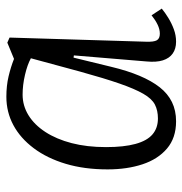

<svg xmlns="http://www.w3.org/2000/svg" viewBox="-5 -554 573 603"><g transform="rotate(-90 281.5 -252.5)"><path d="M452 -81Q451 -56 456.5 -46.5Q462 -37 477 -37Q491 -37 505.5 -44Q520 -51 535 -63L556 -31Q544 -21 527 -10.5Q510 0 491 7Q472 14 452 14Q430 14 415 3.5Q400 -7 393.5 -27.5Q387 -48 390 -79L409 -307L402 -308L373 -189Q361 -139 345 -101Q329 -63 309 -37.5Q289 -12 262.5 1Q236 14 202 14Q150 14 116.5 -14.5Q83 -43 67 -91.5Q51 -140 51 -201Q51 -274 68.5 -332.5Q86 -391 117.5 -433Q149 -475 190 -497Q231 -519 279 -519Q314 -519 343.5 -512Q373 -505 398 -495L449 -516L465 -509ZM211 -43Q236 -43 254.5 -52.5Q273 -62 288.5 -89Q304 -116 320.5 -163.5Q337 -211 358 -287L400 -442Q380 -453 348 -460.5Q316 -468 286 -468Q251 -468 221 -449.5Q191 -431 168.5 -396.5Q146 -362 133.5 -314Q121 -266 121 -206Q121 -150 131 -113.5Q141 -77 161 -60Q181 -43 211 -43Z"/></g></svg>

Font: Literata Light
Style: Italic
Weight: 300
Italic angle: -2°
Designer: Latin by Veronika Burian and Jose Scaglione. Greek by Irene Vlachou. Cyrillic by Vera Evstafieva
Foundry: TypeTogether
Version: Version 3.103;gftools[0.9.29]